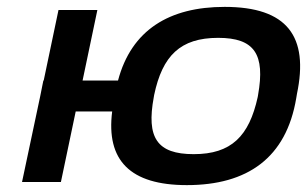

<svg xmlns="http://www.w3.org/2000/svg" viewBox="-20 -529 892 558"><path d="M44 0H157L200 -205H306C288 -63 358 9 523 9C699 9 812 -70 841 -244L843 -256C878 -423 815 -509 633 -509C472 -509 362 -442 323 -295H220L263 -500H150L107 -295H106L97 -250ZM427 -247 428 -253C452 -367 504 -419 614 -419C720 -419 751 -371 730 -253L729 -247C704 -133 652 -81 543 -81C436 -81 405 -129 427 -247Z"/></svg>

Font: LT Wave Medium
Style: Italic
Weight: 500
Designer: Daniel Lyons
Version: Version 2.5 (Glyphs App)